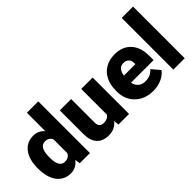

<svg xmlns="http://www.w3.org/2000/svg" viewBox="-12 -1355 1970 1970"><g transform="rotate(-45 973.0 -370.0)"><path d="M25.4 -268.1Q25.4 -393.6 79.6 -465.8Q133.8 -538.1 231 -538.1Q301.8 -538.1 350.1 -482.4V-750H515.1V0H367.2L358.9 -56.6Q308.1 9.8 230 9.8Q135.7 9.8 80.6 -62.5Q25.4 -134.8 25.4 -268.1ZM189.9 -257.8Q189.9 -117.2 272 -117.2Q326.7 -117.2 350.1 -163.1V-364.3Q327.6 -411.1 272.9 -411.1Q196.8 -411.1 190.4 -288.1Z M923.3 -57.1Q871.1 9.8 782.2 9.8Q695.3 9.8 650.6 -40.8Q606 -91.3 606 -186V-528.3H770.5V-185.1Q770.5 -117.2 836.4 -117.2Q893.1 -117.2 917 -157.7V-528.3H1082.5V0H928.2Z M1428.2 9.8Q1306.6 9.8 1231.4 -62.7Q1156.2 -135.3 1156.2 -251.5V-265.1Q1156.2 -346.2 1186.3 -408.2Q1216.3 -470.2 1273.9 -504.2Q1331.5 -538.1 1410.6 -538.1Q1522 -538.1 1586.4 -469Q1650.9 -399.9 1650.9 -276.4V-212.4H1323.7Q1332.5 -168 1362.3 -142.6Q1392.1 -117.2 1439.5 -117.2Q1517.6 -117.2 1561.5 -171.9L1636.7 -83Q1606 -40.5 1549.6 -15.4Q1493.2 9.8 1428.2 9.8ZM1409.7 -411.1Q1337.4 -411.1 1323.7 -315.4H1489.7V-328.1Q1490.7 -367.7 1469.7 -389.4Q1448.7 -411.1 1409.7 -411.1Z M1890.6 0H1725.6V-750H1890.6Z"/></g></svg>

Font: Vazir Black FD-UI
Style: Black-FD-UI
Weight: 900
Designer: Saber Rastikerdar
Foundry: Saber Rastikerdar
Version: Version 30.0.0